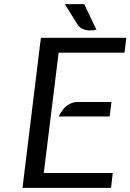

<svg xmlns="http://www.w3.org/2000/svg" viewBox="-20 -910 632 930"><path d="M89 0 178 -727H592L583 -655H264L192 -72H526L518 0ZM264 -346Q273.5 -365 286.5 -381Q299.5 -397 317.2 -406.5Q335 -416 359 -416H520L511 -346ZM447 -766Q429.5 -762 411.8 -762.8Q394 -763.5 379 -770.5Q364 -777.5 355 -792L294 -890H388Z"/></svg>

Font: Expletus Sans
Style: Italic
Weight: 400
Italic angle: -7°
Designer: Jasper de Waard
Foundry: Designtown
Version: Version 7.500